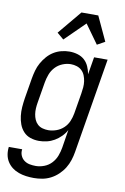

<svg xmlns="http://www.w3.org/2000/svg" viewBox="-112 -821 717 1103"><g transform="rotate(10 246.5 -269.0)"><path d="M166 223Q143 223 120.5 220Q98 217 77 209.5Q56 202 39 189Q22 176 10.5 158Q-1 140 -5 118Q-9 96 -6 72H72Q69 91 76 108Q83 125 97 135.5Q111 146 128.5 149.5Q146 153 165 153Q189 153 214 143.5Q239 134 257 114.5Q275 95 284 71Q293 47 297 23L314 -83Q303 -62 285.5 -44.5Q268 -27 247.5 -15Q227 -3 204 2.5Q181 8 158 8Q132 8 108 0Q84 -8 67.5 -26Q51 -44 42.5 -67Q34 -90 31 -115.5Q28 -141 30 -167Q32 -193 36 -219L56 -339Q60 -362 66.5 -385.5Q73 -409 85 -430.5Q97 -452 113.5 -471Q130 -490 151 -503Q172 -516 196 -522Q220 -528 243 -528Q268 -528 291 -521Q314 -514 330.5 -499Q347 -484 356.5 -462.5Q366 -441 370 -418L387 -520H466L374 34Q370 59 362 83.5Q354 108 340.5 130Q327 152 307 171Q287 190 263.5 202Q240 214 215 218.5Q190 223 166 223ZM200 -62Q223 -62 247 -70.5Q271 -79 289.5 -96.5Q308 -114 317.5 -137Q327 -160 331 -183L351 -303Q354 -321 355.5 -339Q357 -357 354.5 -374.5Q352 -392 345.5 -408Q339 -424 327 -435.5Q315 -447 298 -452.5Q281 -458 263 -458Q239 -458 214.5 -448Q190 -438 172.5 -419Q155 -400 146 -376Q137 -352 133 -328L113 -208Q110 -191 109 -173.5Q108 -156 110.5 -139.5Q113 -123 119.5 -108Q126 -93 138 -82Q150 -71 166.5 -66.5Q183 -62 200 -62ZM195 -590 156 -623 271 -761H369L435 -619L390 -594L311 -704Z"/></g></svg>

Font: Iosevka Algr
Style: Italic
Weight: 400
Italic angle: -9°
Monospace: yes
Designer: Belleve Invis
Foundry: Belleve Invis
Version: Version 26.0.2; ttfautohint (v1.8.3)